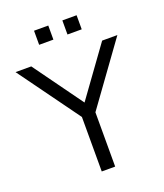

<svg xmlns="http://www.w3.org/2000/svg" viewBox="-172 -997 941 1102"><g transform="rotate(-20 298.0 -446.0)"><path d="M257 0V-365L275 -308L-13 -705H83L310 -391H289L516 -705H609L322 -308L339 -365V0ZM341 -806V-892H428V-806ZM168 -806V-892H255V-806Z"/></g></svg>

Font: NunitoSans1
Style: Book
Weight: 400
Designer: Vernon Adams
Foundry: Vernon Adams
Version: Version 3.101;gftools[0.9.27]